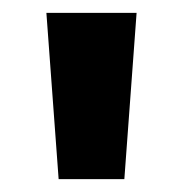

<svg xmlns="http://www.w3.org/2000/svg" viewBox="-20 -734 284 298"><path d="M192 -714 173 -456H71L52 -714Z"/></svg>

Font: Noto Sans Condensed
Style: Regular
Weight: 400
Width: 3
Version: Version 2.013